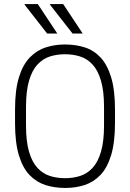

<svg xmlns="http://www.w3.org/2000/svg" viewBox="-20 -915 640 945"><path d="M300 10Q249 10 204.5 -4Q160 -18 126 -53Q92 -88 73 -150.5Q54 -213 54 -310V-376Q54 -473 73.5 -535.5Q93 -598 127.5 -633Q162 -668 206 -682Q250 -696 298 -696H301Q352 -696 396.5 -682Q441 -668 474.5 -632.5Q508 -597 527 -534.5Q546 -472 546 -376V-310Q546 -214 527 -151.5Q508 -89 474.5 -54Q441 -19 397 -4.5Q353 10 303 10ZM300 -38Q340 -38 374.5 -49Q409 -60 435.5 -88.5Q462 -117 477 -168Q492 -219 492 -298V-388Q492 -467 477 -518Q462 -569 435.5 -597.5Q409 -626 374.5 -637Q340 -648 300 -648Q260 -648 225.5 -637Q191 -626 164.5 -597.5Q138 -569 123 -518Q108 -467 108 -388V-298Q108 -219 123 -168Q138 -117 164.5 -88.5Q191 -60 225.5 -49Q260 -38 300 -38ZM337 -750 226 -892 227 -895H291L387 -750ZM212 -750 101 -892 102 -895H166L262 -750Z"/></svg>

Font: Chivo Mono Medium Thin
Style: Regular
Weight: 250
Monospace: yes
Version: Version 1.008